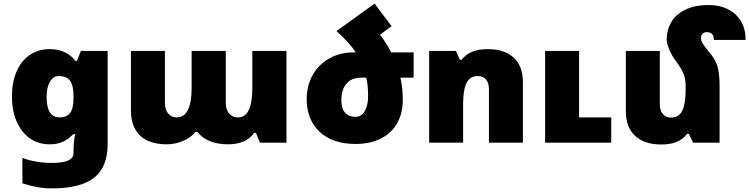

<svg xmlns="http://www.w3.org/2000/svg" viewBox="-20 -790 4148 1063"><path d="M104 225V84Q175 112 271 112Q329 112 358 98.5Q387 85 387 57V46Q387 -4 396 -47H385Q359 -19 328 -5Q297 9 256 9Q191 9 143.5 -25.5Q96 -60 71 -120Q46 -180 46 -255Q46 -334 71.5 -393.5Q97 -453 144.5 -485.5Q192 -518 256 -518Q347 -518 398 -453H406L428 -508H576V7Q576 135 501 194Q426 253 266 253Q187 253 104 225ZM387 -249V-258Q387 -318 367.5 -343.5Q348 -369 304 -369Q275 -369 256.5 -337.5Q238 -306 238 -254Q238 -198 255.5 -169Q273 -140 312 -140Q347 -140 367 -163.5Q387 -187 387 -249Z M705 -178V-508H893V-221Q893 -184 910.5 -162Q928 -140 959 -140Q1000 -140 1020.5 -182Q1041 -224 1041 -302V-508H1230V-221Q1230 -184 1248 -162Q1266 -140 1298 -140Q1377 -140 1377 -302V-508H1566V0H1419L1397 -54H1387Q1343 9 1242 9Q1128 9 1072 -60H1062Q1040 -30 995 -10.5Q950 9 905 9Q806 9 755.5 -39.5Q705 -88 705 -178Z M2270 -360H2197Q2210 -302 2210 -236Q2210 -164 2179.5 -109Q2149 -54 2089.5 -23.5Q2030 7 1948 7Q1862 7 1801 -24.5Q1740 -56 1709 -112Q1678 -168 1678 -241Q1678 -316 1711.5 -375Q1745 -434 1804 -467Q1863 -500 1938 -500H1950Q1915 -553 1843 -618L2054 -770L2148 -645L2084 -598Q2121 -549 2146 -500H2270ZM2008 -360H1980Q1928 -360 1899 -328Q1870 -296 1870 -234Q1870 -188 1891 -165.5Q1912 -143 1949 -143Q1981 -143 1999.5 -175Q2018 -207 2018 -257Q2018 -316 2008 -360Z M2356 -508H2504L2526 -459H2536Q2580 -518 2679 -518Q2774 -518 2824.5 -470.5Q2875 -423 2875 -336V0H2687V-295Q2687 -330 2671 -349.5Q2655 -369 2625 -369Q2582 -369 2563 -330.5Q2544 -292 2544 -216V0H2356ZM2998 -508H3186V-140H3364V0H2998Z M3964 0H3817L3794 -49H3784Q3741 10 3642 10Q3547 10 3496 -38Q3445 -86 3445 -173V-508H3633V-213Q3633 -179 3649.5 -159Q3666 -139 3696 -139Q3739 -139 3757.5 -177.5Q3776 -216 3776 -292V-316Q3776 -351 3764.5 -381Q3753 -411 3722 -452Q3699 -482 3685 -516.5Q3671 -551 3671 -570Q3671 -623 3695.5 -666Q3720 -709 3772.5 -735.5Q3825 -762 3904 -762Q3994 -762 4051 -711Q4108 -660 4108 -569H3932Q3932 -592 3922 -602Q3912 -612 3892 -612Q3879 -612 3870 -603.5Q3861 -595 3861 -582Q3861 -563 3873 -545.5Q3885 -528 3906 -502Q3942 -460 3953 -420.5Q3964 -381 3964 -314Z"/></svg>

Font: Noto Sans Armenian Black
Style: Regular
Weight: 900
Designer: Monotype Design team
Foundry: Monotype Imaging Inc.
Version: Version 1.000